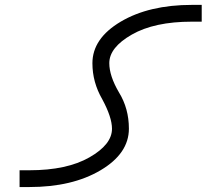

<svg xmlns="http://www.w3.org/2000/svg" viewBox="-20 -775 889 771"><path d="M457.5 -404.3Q497.6 -339.4 497.6 -258.3Q497.6 -158.7 383.8 -91.3Q270 -23.9 97.7 -23.9H58.6V-91.3H98.1Q248.5 -91.3 339.1 -143.1Q429.7 -194.8 429.7 -257.8Q429.7 -304.2 390.6 -376.5Q351.1 -444.8 351.1 -521Q351.1 -620.6 464.8 -688Q578.6 -755.4 751 -755.4H790V-688H750.5Q600.1 -688 509.5 -636.2Q418.9 -584.5 418.9 -521.5Q418.9 -470.2 457.5 -404.3Z"/></svg>

Font: Stelpolvo Sans Regula
Style: Regular
Weight: 400
Designer: Itomi Saki
Foundry: Itomi Saki
Version: Version 1.003;December 30, 2023;FontCreator 15.0.0.2927 64-b